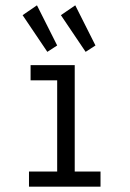

<svg xmlns="http://www.w3.org/2000/svg" viewBox="-20 -702 490 722"><path d="M89 0V-57H195V-400H95V-457H261V-57H358V0ZM158 -507 65 -645 119 -682 195 -531ZM302 -507 209 -645 263 -682 339 -531Z"/></svg>

Font: Inconsolata SemiCondensed
Style: Regular
Weight: 400
Width: 4
Monospace: yes
Designer: Raph Levien, Cyreal, Brenton Simpson
Foundry: Raph Levien, Cyreal, Google
Version: Version 3.000; ttfautohint (v1.8.2.53-6de2)